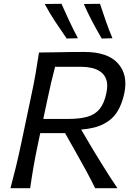

<svg xmlns="http://www.w3.org/2000/svg" viewBox="-20 -989 714 1009"><path d="M35 0Q51 -59.5 64.2 -114.2Q77.5 -169 91.5 -235.5L141.5 -473Q156.5 -541.5 166.2 -597.2Q176 -653 185 -713Q233.5 -713 291 -714.5Q348.5 -716 423.5 -716Q545.5 -716 599.8 -656Q654 -596 633 -497.5Q621.5 -443 596.8 -402.8Q572 -362.5 526.2 -338.2Q480.5 -314 406.5 -308L468 -204Q487.5 -171.5 510.5 -134.5Q533.5 -97.5 556 -62.2Q578.5 -27 597 0H480Q457.5 -46 435.2 -87.2Q413 -128.5 389.5 -169.5L322 -289.5H191.5L180 -235Q166 -169 156.5 -114.2Q147 -59.5 138.5 0ZM407.5 -638H269.5Q258.5 -596 248.5 -553.8Q238.5 -511.5 228.5 -463L207.5 -364H338.5Q400 -364 440.2 -375.8Q480.5 -387.5 504.2 -417Q528 -446.5 539 -500Q548 -542.5 539 -569.5Q530 -596.5 509 -611.5Q488 -626.5 461 -632.2Q434 -638 407.5 -638ZM330.5 -786.5Q299.5 -831 269.8 -876Q240 -921 215 -968L303 -969Q322 -926 343.8 -879.5Q365.5 -833 389.5 -788ZM514.5 -786.5Q488.5 -831 464.5 -876.5Q440.5 -922 420.5 -968L505.5 -969Q519.5 -926 535.8 -879.5Q552 -833 571 -788Z"/></svg>

Font: Commissioner Flair
Style: Italic
Weight: 400
Italic angle: -12°
Designer: Kostas Bartsokas
Foundry: Kostas Bartsokas
Version: Version 1.000; ttfautohint (v1.8.3)